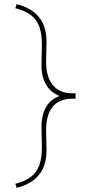

<svg xmlns="http://www.w3.org/2000/svg" viewBox="-20 -706 442 912"><path d="M179 -7 177 -102Q177 -160 199.5 -198.5Q222 -237 267 -251V-248Q222 -265 199.5 -302.5Q177 -340 177 -398L179 -493Q179 -545 167 -578.5Q155 -612 128.5 -633Q102 -654 57 -666L53 -667L59 -686Q127 -670 164 -626Q201 -582 201 -507L199 -412Q199 -342 230 -303Q261 -264 319 -263H339V-237H319Q260 -236 229.5 -198Q199 -160 199 -88L201 7Q201 82 164 126Q127 170 59 186L53 167Q100 155 127 134Q154 113 166.5 79.5Q179 46 179 -7Z"/></svg>

Font: Easer Grotesk Variable
Style: Regular
Weight: 400
Designer: Boardeaser, Bonnie Shaver-Troup, Thomas Jockin
Foundry: Lexend
Version: Version 1.001;Glyphs 3.1.2 (3151)